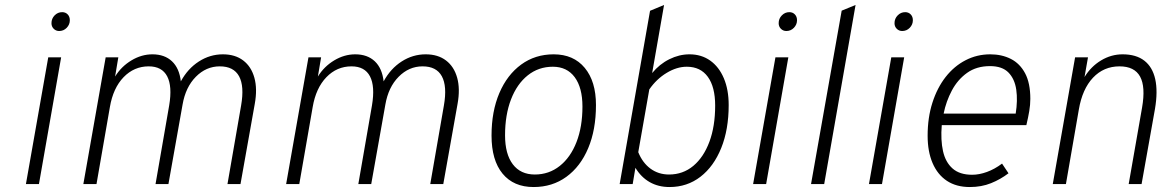

<svg xmlns="http://www.w3.org/2000/svg" viewBox="-20 -742 4718 774"><path d="M84.5 0 174.5 -511H226.5L137 0ZM218.5 -617Q205.5 -617 196.5 -626Q187.5 -635 187.5 -648.5Q187.5 -667 200.2 -680Q213 -693 230.5 -693Q244 -693 252.8 -684Q261.5 -675 261.5 -660.5Q261.5 -643 249 -630Q236.5 -617 218.5 -617Z M316 0 406 -511H457L444 -433.5Q469 -474 509.8 -498.5Q550.5 -523 594.5 -523Q643.5 -523 673.2 -495Q703 -467 709 -414Q737 -465.5 781.8 -494.2Q826.5 -523 878.5 -523Q928 -523 960.5 -498.2Q993 -473.5 1005.5 -428.5Q1018 -383.5 1007 -323L949.5 0H897L952 -317Q965.5 -394.5 943.8 -434.5Q922 -474.5 866 -474.5Q811 -474.5 769.5 -432.5Q728 -390.5 716 -320.5L659 0H607L662 -317Q675 -394 654 -434.2Q633 -474.5 579.5 -474.5Q520.5 -474.5 478.2 -430.8Q436 -387 423 -310.5L369 0Z M1133.5 0 1223.5 -511H1274.5L1261.5 -433.5Q1286.5 -474 1327.2 -498.5Q1368 -523 1412 -523Q1461 -523 1490.8 -495Q1520.5 -467 1526.5 -414Q1554.5 -465.5 1599.2 -494.2Q1644 -523 1696 -523Q1745.5 -523 1778 -498.2Q1810.5 -473.5 1823 -428.5Q1835.5 -383.5 1824.5 -323L1767 0H1714.5L1769.5 -317Q1783 -394.5 1761.2 -434.5Q1739.5 -474.5 1683.5 -474.5Q1628.5 -474.5 1587 -432.5Q1545.5 -390.5 1533.5 -320.5L1476.5 0H1424.5L1479.5 -317Q1492.5 -394 1471.5 -434.2Q1450.5 -474.5 1397 -474.5Q1338 -474.5 1295.8 -430.8Q1253.5 -387 1240.5 -310.5L1186.5 0Z M2131 12Q2050.5 12 2006 -42Q1961.5 -96 1961.5 -195.5Q1961.5 -293 1993 -366.8Q2024.5 -440.5 2081 -481.8Q2137.5 -523 2212 -523Q2292 -523 2337.2 -468.5Q2382.5 -414 2382.5 -318.5Q2382.5 -219 2351.2 -144.8Q2320 -70.5 2263.2 -29.2Q2206.5 12 2131 12ZM2136 -38.5Q2193 -38.5 2236.5 -73Q2280 -107.5 2304 -169.2Q2328 -231 2328 -312.5Q2328 -388.5 2296.8 -430.8Q2265.5 -473 2208.5 -473Q2151 -473 2107.5 -438.2Q2064 -403.5 2040 -341.2Q2016 -279 2016 -196.5Q2016 -121 2047.2 -79.8Q2078.5 -38.5 2136 -38.5Z M2679 12Q2634 12 2599.2 -7.8Q2564.5 -27.5 2541.5 -65.5L2530.5 0H2478L2600.5 -698.5L2657 -722L2609 -447.5Q2638.5 -483.5 2678.2 -503.2Q2718 -523 2759.5 -523Q2807.5 -523 2843 -497.8Q2878.5 -472.5 2898 -426.5Q2917.5 -380.5 2917.5 -318.5Q2917.5 -220 2887.5 -145.5Q2857.5 -71 2803.8 -29.5Q2750 12 2679 12ZM2677 -38.5Q2733 -38.5 2774.8 -73.2Q2816.5 -108 2839.8 -170.5Q2863 -233 2863 -316.5Q2863 -391.5 2833.5 -432.2Q2804 -473 2748.5 -473Q2708.5 -473 2667.5 -448.2Q2626.5 -423.5 2597.5 -381.5L2553 -128.5Q2570 -86 2602.2 -62.2Q2634.5 -38.5 2677 -38.5Z M3016 0 3106 -511H3158L3068.5 0ZM3150 -617Q3137 -617 3128 -626Q3119 -635 3119 -648.5Q3119 -667 3131.8 -680Q3144.5 -693 3162 -693Q3175.5 -693 3184.2 -684Q3193 -675 3193 -660.5Q3193 -643 3180.5 -630Q3168 -617 3150 -617Z M3249.5 0 3373 -699 3429 -722 3302.5 0Z M3483 0 3573 -511H3625L3535.5 0ZM3617 -617Q3604 -617 3595 -626Q3586 -635 3586 -648.5Q3586 -667 3598.8 -680Q3611.5 -693 3629 -693Q3642.5 -693 3651.2 -684Q3660 -675 3660 -660.5Q3660 -643 3647.5 -630Q3635 -617 3617 -617Z M3889.5 12Q3835 12 3797.2 -13Q3759.5 -38 3739.5 -84.5Q3719.5 -131 3719.5 -195Q3719.5 -268 3738.8 -328Q3758 -388 3792.2 -431.8Q3826.5 -475.5 3872.5 -499.2Q3918.5 -523 3972 -523Q4018.5 -523 4055 -504.5Q4091.5 -486 4112.5 -446.5Q4133.5 -407 4133.5 -343.5Q4133.5 -319.5 4129.2 -294.2Q4125 -269 4117.5 -237.5H3776.5Q3771.5 -177.5 3781.5 -132.8Q3791.5 -88 3820 -62.8Q3848.5 -37.5 3899 -37.5Q3927.5 -37.5 3958.5 -48.8Q3989.5 -60 4019.5 -82.5L4045.5 -43.5Q4013.5 -19 3975 -3.5Q3936.5 12 3889.5 12ZM3784 -284H4074.5Q4083 -337 4076.8 -380.5Q4070.5 -424 4045.2 -449.8Q4020 -475.5 3971 -475.5Q3916.5 -475.5 3878.5 -448.2Q3840.5 -421 3817.2 -377.2Q3794 -333.5 3784 -284Z M4224 0 4314 -511H4366L4352 -431.5Q4378 -474 4418.8 -498.5Q4459.5 -523 4505.5 -523Q4560 -523 4593 -497.5Q4626 -472 4637 -423Q4648 -374 4636 -303L4582 0H4530L4584 -308.5Q4598.5 -392 4576 -433.2Q4553.5 -474.5 4493 -474.5Q4429.5 -474.5 4386.2 -428.8Q4343 -383 4329 -300L4277 0Z"/></svg>

Font: Overpass ExtraLight
Style: Italic
Weight: 250
Italic angle: -10°
Designer: Delve Withrington, Dave Bailey, Thomas Jockin
Foundry: Delve Fonts LLC
Version: Version 4.000